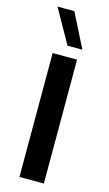

<svg xmlns="http://www.w3.org/2000/svg" viewBox="-142 -1000 593 1048"><g transform="rotate(15 154.0 -476.0)"><path d="M85 -700V0H223V-700ZM153 -760H237L140 -952H45Z"/></g></svg>

Font: Gully SemiBold
Style: Regular
Weight: 600
Designer: jaikishan Patel
Foundry: MagicType
Version: Version 1.000;Glyphs 3.2 (3242)